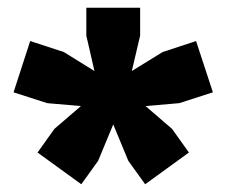

<svg xmlns="http://www.w3.org/2000/svg" viewBox="-20 -828 585 496"><path d="M356 -554 424.5 -495 468 -434 355 -352 311.5 -412.5 272.5 -506.5 233.5 -412.5 190 -352 77 -434 120.5 -495 189 -554 102 -561.5 15 -589.5 58 -722 145 -693.5 224 -644.5 203 -736V-808H342V-736L320.5 -644.5L400 -693.5L486.5 -722L530 -589.5L443 -561.5Z"/></svg>

Font: Encode Sans Semi Expanded Black
Style: Regular
Weight: 900
Width: 6
Designer: Multiple Designers
Foundry: Impallari Type
Version: Version 2.000